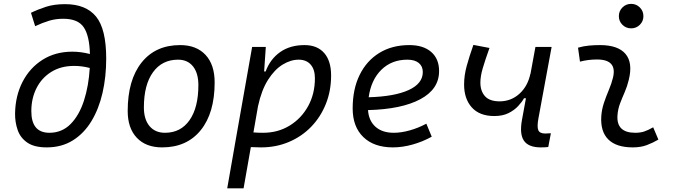

<svg xmlns="http://www.w3.org/2000/svg" viewBox="-20 -764 3556 1008"><path d="M225.1 9.8Q159.7 9.8 123.3 -15.4Q86.9 -40.5 72.8 -81.3Q58.6 -122.1 59.1 -168Q60.5 -260.3 98.1 -333.7Q135.7 -407.2 203.1 -450Q270.5 -492.7 359.9 -492.7Q404.3 -492.7 452.1 -480.5Q449.7 -576.7 419.4 -621.1Q389.2 -665.5 312 -665.5Q272 -665.5 237.3 -655Q202.6 -644.5 164.6 -626.5L142.6 -696.8Q180.7 -715.3 222.9 -728.8Q265.1 -742.2 321.8 -742.2Q430.7 -742.2 484.1 -677.2Q537.6 -612.3 537.6 -456.1Q537.6 -360.8 518.3 -276.6Q499 -192.4 460 -127.9Q420.9 -63.5 362.3 -26.9Q303.7 9.8 225.1 9.8ZM451.2 -407.2Q409.7 -418 369.6 -418Q299.3 -418 248.8 -386.2Q198.2 -354.5 171.4 -300.8Q144.5 -247.1 144.5 -181.2Q144 -66.9 239.3 -66.9Q305.2 -66.9 350.6 -112.8Q396 -158.7 420.9 -236.1Q445.8 -313.5 451.2 -407.2Z M831.1 9.8Q746.1 9.8 698.2 -40.8Q650.4 -91.3 650.4 -181.2Q650.4 -344.2 723.4 -435.8Q796.4 -527.3 925.8 -527.3Q1011.2 -527.3 1059.1 -475.8Q1106.9 -424.3 1106.9 -331.5Q1106.9 -170.9 1033.9 -80.6Q960.9 9.8 831.1 9.8ZM846.2 -66.9Q928.7 -66.9 975.1 -133.1Q1021.5 -199.2 1021.5 -317.4Q1021.5 -379.9 993.4 -415.3Q965.3 -450.7 914.6 -450.7Q830.6 -450.7 783 -384.5Q735.4 -318.4 735.4 -200.2Q735.4 -137.2 764.9 -102.1Q794.4 -66.9 846.2 -66.9Z M1258.8 224.6H1172.9L1212.4 -0.5Q1212.4 -0.5 1212.4 -0.5V-1L1303.7 -517.6H1375.5L1366.7 -388.7H1374.5Q1398.4 -453.6 1450.7 -490.5Q1502.9 -527.3 1578.6 -527.3Q1645.5 -527.3 1681.9 -485.8Q1718.3 -444.3 1718.3 -367.7Q1718.3 -287.1 1690.7 -218.3Q1663.1 -149.4 1613.3 -98.1Q1563.5 -46.9 1496.3 -18.6Q1429.2 9.8 1350.6 9.8Q1324.2 9.8 1296.9 8.3ZM1310.5 -68.8Q1334 -66.9 1361.3 -66.9Q1439 -66.9 1500.5 -104.5Q1562 -142.1 1597.7 -206.8Q1633.3 -271.5 1633.3 -353Q1633.3 -399.4 1610.8 -425Q1588.4 -450.7 1547.9 -450.7Q1506.3 -450.7 1464.1 -425Q1421.9 -399.4 1387.5 -345.5Q1353 -291.5 1334.5 -206.1Z M2047.4 -66.9Q2086.4 -66.9 2131.6 -79.6Q2176.8 -92.3 2218.3 -114.7L2246.6 -46.4Q2199.2 -20 2145.8 -5.1Q2092.3 9.8 2043 9.8Q1943.4 9.8 1887.5 -44.4Q1831.5 -98.6 1831.5 -194.8Q1831.5 -296.4 1868.2 -370.8Q1904.8 -445.3 1971.7 -486.3Q2038.6 -527.3 2128.9 -527.3Q2202.6 -527.3 2243.9 -491.2Q2285.2 -455.1 2285.2 -390.6Q2285.2 -295.9 2186.8 -243.2Q2088.4 -190.4 1912.1 -186Q1916 -129.9 1951.4 -98.4Q1986.8 -66.9 2047.4 -66.9ZM1915.5 -253.4Q2051.3 -257.3 2125.5 -291.3Q2199.7 -325.2 2199.7 -385.7Q2199.7 -416 2178.7 -433.3Q2157.7 -450.7 2118.7 -450.7Q2036.1 -450.7 1982.2 -397.7Q1928.2 -344.7 1915.5 -253.4Z M2575.2 -154.8Q2497.6 -154.8 2457 -200Q2416.5 -245.1 2416.5 -320.3Q2416.5 -367.2 2429.9 -416.7Q2443.4 -466.3 2465.3 -528.3L2549.8 -512.2Q2526.9 -448.2 2514.4 -405.8Q2502 -363.3 2502 -330.1Q2502 -285.6 2526.6 -258.5Q2551.3 -231.4 2605.5 -231.9Q2664.6 -232.9 2707.8 -272.5Q2751 -312 2764.6 -377V-374L2791 -517.6H2876L2806.6 -141.6Q2798.8 -99.1 2805.9 -81.1Q2813 -63 2842.3 -63Q2856 -63 2872.1 -64.5L2858.4 7.8Q2849.6 8.8 2839.8 9.3Q2830.1 9.8 2819.3 9.8Q2754.4 9.8 2730.5 -25.6Q2706.5 -61 2720.7 -136.7L2741.2 -248H2731Q2720.2 -228.5 2700 -206.8Q2679.7 -185.1 2649.2 -169.9Q2618.7 -154.8 2575.2 -154.8Z M3409.2 -95.7 3436.5 -31.2Q3407.7 -14.2 3375.7 -2.2Q3343.8 9.8 3302.2 9.8Q3215.8 9.8 3173.8 -31.7Q3131.8 -73.2 3136.7 -153.3Q3139.2 -189.9 3150.9 -224.6Q3162.6 -259.3 3176.5 -292Q3190.4 -324.7 3197.8 -355Q3222.2 -451.7 3114.3 -451.7Q3067.9 -451.7 3024.9 -440.4L3014.6 -513.7Q3043.5 -522 3072.3 -524.7Q3101.1 -527.3 3129.9 -527.3Q3224.6 -527.3 3263.9 -481Q3303.2 -434.6 3281.2 -345.2Q3272.9 -310.5 3259.8 -280.5Q3246.6 -250.5 3235.4 -221.2Q3224.1 -191.9 3221.7 -157.7Q3215.8 -66.9 3314.9 -66.9Q3341.3 -66.9 3361.6 -73.5Q3381.8 -80.1 3409.2 -95.7ZM3293.5 -615.2Q3266.6 -615.2 3247.8 -633.8Q3229 -652.3 3229 -679.2Q3229 -706.1 3247.8 -724.9Q3266.6 -743.7 3293.5 -743.7Q3320.3 -743.7 3339.1 -724.9Q3357.9 -706.1 3357.9 -679.2Q3357.9 -652.3 3339.1 -633.8Q3320.3 -615.2 3293.5 -615.2Z"/></svg>

Font: Cascadia Mono PL SemiLight
Style: Italic
Weight: 350
Italic angle: -10°
Monospace: yes
Designer: Aaron Bell
Foundry: Saja Typeworks
Version: Version 2404.023; ttfautohint (v1.8.4)